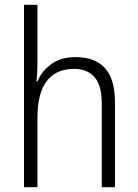

<svg xmlns="http://www.w3.org/2000/svg" viewBox="-20 -780 576 800"><path d="M136 -517Q136 -496 135 -478Q134 -460 132 -441H136Q154 -484 194 -513Q234 -542 295 -542Q376 -542 417.5 -496Q459 -450 459 -354V0H404V-348Q404 -424 374 -458.5Q344 -493 288 -493Q214 -493 175 -442.5Q136 -392 136 -289V0H80V-760H136Z"/></svg>

Font: Noto Sans Sinhala SemiCondensed Light
Style: Regular
Weight: 300
Width: 4
Designer: Jelle Bosma - Monotype Design Team
Foundry: Monotype Imaging Inc.
Version: Version 2.006; ttfautohint (v1.8.4.7-5d5b)